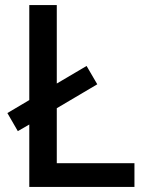

<svg xmlns="http://www.w3.org/2000/svg" viewBox="-20 -734 576 754"><path d="M95 0V-245L50 -219L9 -290L95 -341V-714H203V-406L320 -475L362 -403L203 -309V-93H508V0Z"/></svg>

Font: Noto Sans Armenian Medium
Style: Regular
Weight: 500
Designer: Monotype Design Team
Foundry: Monotype Imaging Inc.
Version: Version 2.007